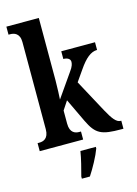

<svg xmlns="http://www.w3.org/2000/svg" viewBox="-143 -836 809 1132"><g transform="rotate(-15 262.0 -269.5)"><path d="M13 0H278V-49H267C245 -49 211 -57 211 -115V-195L246 -248L314 -105C357 -15 390 0 512 0H524V-49H520C494 -49 472 -79 442 -134L334 -334L380 -400C421 -460 456 -489 494 -489V-536H288V-489C314 -489 330 -478 330 -461C330 -451 328 -434 306 -405L207 -263C208 -273 211 -342 211 -377V-760H13V-711H24C45 -711 81 -703 81 -648V-116C81 -57 46 -49 24 -49H13ZM211 208V221H260C288 179 324 113 339 71V61H245C238 107 222 166 211 208Z"/></g></svg>

Font: Noto Serif Bengali ExtraCondensed
Style: Regular
Weight: 400
Width: 2
Designer: Juan Bruce, Universal Thirst, Indian Type Foundry and the Monotype Design Team.
Foundry: Monotype Imaging Inc.
Version: Version 2.003